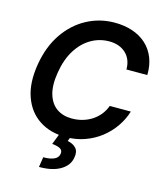

<svg xmlns="http://www.w3.org/2000/svg" viewBox="-137 -837 984 1164"><g transform="rotate(15 355.0 -255.0)"><path d="M328.6 9.8Q231 9.8 161.6 -35.9Q92.3 -81.5 62 -167Q31.7 -252.4 51.3 -371.6Q70.8 -487.8 126.7 -569.3Q182.6 -650.9 263.4 -694.1Q344.2 -737.3 437.5 -737.3Q499.5 -737.3 550 -720.2Q600.6 -703.1 636.7 -670.2Q672.9 -637.2 691.9 -589.6Q710.9 -542 709.5 -481.4H578.6Q578.6 -514.6 568.1 -540Q557.6 -565.4 538.3 -583Q519 -600.6 492.9 -609.9Q466.8 -619.1 435.1 -619.1Q373.5 -619.1 320.8 -588.4Q268.1 -557.6 231.4 -498.8Q194.8 -439.9 181.2 -356Q167.5 -274.4 183.6 -219.2Q199.7 -164.1 239 -136.2Q278.3 -108.4 335 -108.4Q369.1 -108.4 400.6 -117.2Q432.1 -126 459 -143.1Q485.8 -160.2 506.1 -184.8Q526.4 -209.5 538.1 -241.7H670.4Q654.3 -189.5 622.6 -143.8Q590.8 -98.1 546.4 -63.7Q502 -29.3 447 -9.8Q392.1 9.8 328.6 9.8ZM288.6 -0.5H358.4L346.7 29.8Q379.9 35.2 399.7 55.9Q419.4 76.7 412.1 115.2Q404.8 166 354.2 196.5Q303.7 227.1 219.2 226.6L229 163.1Q269.5 163.6 295.2 152.6Q320.8 141.6 325.2 118.7Q330.1 96.2 314.2 85.4Q298.3 74.7 260.7 70.8Z"/></g></svg>

Font: Inter Tight SemiBold
Style: Italic
Weight: 600
Italic angle: -9.39999°
Designer: Rasmus Andersson
Foundry: rsms
Version: Version 3.004